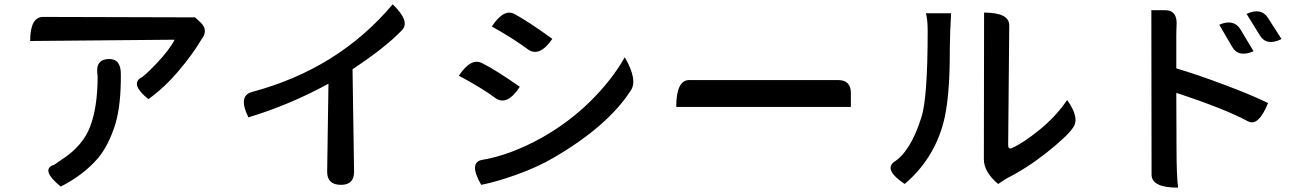

<svg xmlns="http://www.w3.org/2000/svg" viewBox="-20 -815 6040 885"><path d="M904 -712Q942 -676 909 -634Q870 -567 803 -488Q737 -410 664 -358Q581 -425 628 -456Q643 -461 702 -523Q761 -585 785 -632L119 -626Q119 -737 179 -737L879 -735ZM484 -543Q538 -543 537 -471Q538 -332 512 -244Q481 -144 430 -84Q364 -8 260 45Q168 -30 224 -54Q221 -48 264 -79Q363 -143 396 -233Q430 -323 430 -463L428 -483Q424 -543 484 -543Z M1125 -274Q1076 -373 1141 -391Q1539 -497 1790 -795Q1874 -715 1831 -674Q1755 -595 1605 -496L1612 -23Q1612 37 1552 37Q1488 37 1488 -23L1494 -429Q1314 -331 1125 -274Z M2247 -693Q2304 -779 2354 -749Q2415 -716 2526 -636Q2467 -550 2414 -587Q2350 -635 2247 -693ZM2198 37Q2139 -66 2202 -78Q2330 -99 2477 -180Q2601 -250 2699 -346Q2798 -443 2860 -551Q2921 -445 2887 -397Q2780 -232 2530 -87Q2458 -45 2364 -11Q2270 23 2198 37ZM2095 -466Q2152 -552 2204 -523Q2266 -492 2376 -415Q2318 -326 2265 -362Q2202 -409 2095 -466Z M3097 -322Q3097 -446 3157 -446H3843Q3902 -446 3902 -386V-322H3097Z M4581 33Q4515 -22 4515 -81L4516 -757Q4632 -757 4632 -698L4627 -147Q4627 -124 4645 -133Q4697 -156 4772 -217Q4848 -279 4899 -354Q4960 -268 4924 -224Q4899 -187 4805 -112Q4711 -38 4619 8L4581 33ZM4150 33Q4054 -31 4100 -68Q4177 -116 4227 -274Q4256 -363 4256 -673Q4256 -723 4248 -754H4364Q4359 -674 4358 -590Q4359 -362 4328 -247Q4282 -79 4150 33Z M5600 -701Q5667 -730 5698 -679L5758 -579Q5688 -548 5659 -600L5600 -701ZM5726 -751Q5793 -782 5825 -732L5887 -635Q5818 -601 5787 -652L5726 -751ZM5410 50Q5288 50 5288 -10L5287 -768H5350Q5410 -768 5403 -692L5402 -656Q5402 -656 5402 -500Q5502 -470 5627 -423Q5752 -376 5825 -340Q5781 -232 5734 -255Q5627 -313 5402 -387Q5403 -249 5403 -131Q5403 -13 5410 50Z"/></svg>

Font: Swei Half Moon CJK TC
Style: Medium
Weight: 500
Version: Version 2.125